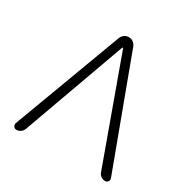

<svg xmlns="http://www.w3.org/2000/svg" viewBox="-165 -903 1012 1030"><g transform="rotate(30 341.5 -388.0)"><path d="M346.7 -686.5Q345.7 -688.5 343.8 -688.5Q341.8 -688.5 340.8 -686.5L111.3 -50.8Q106.4 -38.1 94.7 -29.8Q83 -21.5 69.3 -21.5Q57.6 -21.5 51.8 -31.2Q47.9 -36.1 47.9 -43Q47.9 -46.9 48.8 -50.8L299.8 -723.6Q305.7 -737.3 317.4 -745.6Q329.1 -753.9 344.2 -753.9Q359.4 -753.9 371.1 -745.6Q382.8 -737.3 388.7 -723.6L638.7 -50.8Q640.6 -45.9 640.6 -43Q640.6 -36.1 635.7 -30.3Q629.9 -21.5 619.1 -21.5Q604.5 -21.5 593.3 -29.3Q582 -37.1 577.1 -50.8Z"/></g></svg>

Font: Gen Jyuu Gothic P Light
Style: Regular
Weight: 200
Designer: [Source Han Sans]
Ryoko NISHIZUKA  (kana & ideographs); Paul D. Hunt (Latin, Greek & Cyrillic); Wenlong ZHANG  (bopomofo
Version: Version 1.002.20150607